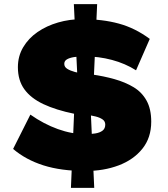

<svg xmlns="http://www.w3.org/2000/svg" viewBox="-20 -812 806 923"><path d="M391 10Q274 10 189 -17Q104 -44 43 -96L126 -261Q190 -216 258 -191.5Q326 -167 392 -167Q416 -167 438 -170.5Q460 -174 473 -184Q486 -194 486 -213Q486 -229 473 -238Q460 -247 440 -252Q420 -257 398.5 -259.5Q377 -262 360.5 -263Q344 -264 337 -265Q249 -283 188.5 -311.5Q128 -340 97 -383Q66 -426 66 -489Q66 -542 91.5 -585Q117 -628 160.5 -658Q204 -688 259.5 -704Q315 -720 375 -720Q473 -720 551.5 -698.5Q630 -677 700 -625L634 -474Q582 -507 518 -524Q454 -541 386 -541Q357 -541 335.5 -537.5Q314 -534 301.5 -526.5Q289 -519 289 -505Q289 -490 303.5 -481Q318 -472 340 -466Q362 -460 384.5 -457.5Q407 -455 422 -454Q479 -446 530.5 -431.5Q582 -417 622 -393Q662 -369 684.5 -328.5Q707 -288 707 -227Q707 -150 664.5 -97Q622 -44 550.5 -17Q479 10 391 10ZM321 91 341 -383 413 -350 433 91ZM427 -348 355 -381 335 -792H447Z"/></svg>

Font: Lexend Exa Black
Style: Regular
Weight: 900
Designer: Bonnie Shaver-Troup, Thomas Jockin
Foundry: Lexend
Version: Version 1.007